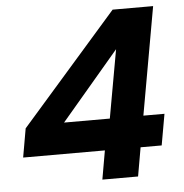

<svg xmlns="http://www.w3.org/2000/svg" viewBox="-51 -749 763 798"><g transform="rotate(-5 330.5 -350.0)"><path d="M344 0 365 -120H24L45 -240L448 -700H617L537 -250H625L602 -120H514L493 0ZM206 -250H397L448 -535Z"/></g></svg>

Font: DM Sans 20pt Black
Style: Italic
Weight: 900
Italic angle: -10°
Version: Version 4.004;gftools[0.9.30]